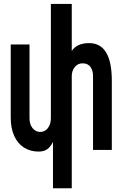

<svg xmlns="http://www.w3.org/2000/svg" viewBox="-20 -782 640 1002"><path d="M256.5 -41.5Q243.5 -15 226 -3Q208.5 9 182 9Q138 9 105 -12Q72 -33 54 -73Q36 -113 36 -169V-550H134V-164Q134 -133 150 -113.2Q166 -93.5 190 -93.5Q214 -93.5 229.8 -113.5Q245.5 -133.5 245.5 -164.5V-761.5H354.5V-516Q381.5 -557 445 -557Q563.5 -557 563.5 -361.5V0.5H465.5V-385.5Q465.5 -413.5 452.2 -432.5Q439 -451.5 411 -451.5Q385.5 -451.5 370 -431.8Q354.5 -412 354.5 -385.5V200.5H256.5Z"/></svg>

Font: JuliaMono SemiBold
Style: Regular
Weight: 600
Monospace: yes
Designer: cormullion
Foundry: corm
Version: Version 0.055; ttfautohint (v1.8.4)